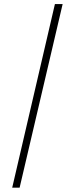

<svg xmlns="http://www.w3.org/2000/svg" viewBox="-20 -749 358 922"><path d="M280.8 -729.5 74.2 152.3H38.6L243.7 -729.5Z"/></svg>

Font: Rohingya Solluk
Style: Regular
Weight: 400
Designer: SIL International
Foundry: SIL International
Version: Version 1.001